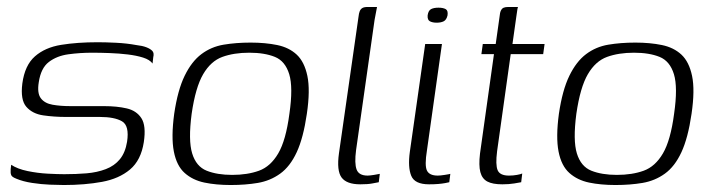

<svg xmlns="http://www.w3.org/2000/svg" viewBox="-20 -525 2048 550"><path d="M163 5Q148 5 123 4Q98 3 72 -1Q46 -5 27 -13Q19 -16 15 -19.5Q11 -23 10.5 -31Q10 -39 12 -53Q30 -41 59 -35Q88 -29 117 -27.5Q146 -26 164 -26Q198 -26 228 -28.5Q258 -31 283 -40.5Q308 -50 323.5 -69Q339 -88 344 -119Q351 -165 329.5 -177.5Q308 -190 266 -190H169Q135 -190 104 -194.5Q73 -199 55.5 -219Q38 -239 44 -286Q51 -338 80 -363.5Q109 -389 155 -396.5Q201 -404 260 -404Q282 -404 312.5 -402.5Q343 -401 370 -396Q388 -394 399.5 -389.5Q411 -385 416.5 -379Q422 -373 419 -361L417 -343Q409 -354 390 -360Q371 -366 346 -369Q321 -372 294 -373Q267 -374 244 -374Q209 -374 176 -369.5Q143 -365 120 -347.5Q97 -330 91 -289Q86 -258 97 -243.5Q108 -229 130.5 -225Q153 -221 182 -221H278Q315 -221 343 -214.5Q371 -208 385 -186.5Q399 -165 392 -118Q384 -66 352.5 -39.5Q321 -13 272 -4Q223 5 163 5Z M641 5Q599 5 565.5 -2Q532 -9 509 -29.5Q486 -50 478 -91Q470 -132 479 -199Q489 -267 509 -308Q529 -349 557 -370Q585 -391 620.5 -397Q656 -403 698 -403Q740 -403 774 -396Q808 -389 830 -368.5Q852 -348 860.5 -307.5Q869 -267 859 -199Q849 -130 830 -89Q811 -48 782.5 -27.5Q754 -7 718.5 -1Q683 5 641 5ZM645 -24Q689 -24 722 -36Q755 -48 777 -85.5Q799 -123 809 -199Q820 -275 808.5 -312.5Q797 -350 767.5 -362Q738 -374 694 -374Q650 -374 617 -362Q584 -350 562 -312.5Q540 -275 529 -199Q519 -123 530.5 -85.5Q542 -48 572 -36Q602 -24 645 -24Z M1012 3Q973 3 958.5 -16.5Q944 -36 951 -86L1007 -477Q1008 -487 1010.5 -493Q1013 -499 1018 -502Q1023 -505 1033 -505H1060Q1060 -504 1058 -494.5Q1056 -485 1053 -468L1000 -95Q995 -57 1001.5 -39.5Q1008 -22 1033 -22Q1039 -22 1051.5 -24Q1064 -26 1068 -27L1065 -3Q1059 -2 1046.5 0.5Q1034 3 1012 3Z M1209 3Q1168 3 1158 -21.5Q1148 -46 1154 -90L1198 -399H1246L1203 -94Q1196 -51 1203 -36.5Q1210 -22 1234 -22Q1241 -22 1254 -24Q1267 -26 1270 -27L1267 -3Q1263 -2 1255 -0.5Q1247 1 1235.5 2Q1224 3 1209 3ZM1231 -460Q1219 -460 1211.5 -464Q1204 -468 1205 -481Q1207 -495 1215 -499Q1223 -503 1236 -503Q1249 -503 1256.5 -499Q1264 -495 1262 -481Q1259 -468 1251 -464Q1243 -460 1231 -460Z M1419 3Q1391 3 1376 -5Q1361 -13 1356 -32Q1351 -51 1355 -85L1395 -370H1359L1363 -399H1400L1411 -477Q1412 -489 1415 -495Q1418 -501 1423 -503Q1428 -505 1436 -505H1464Q1463 -504 1462 -497.5Q1461 -491 1459 -477L1448 -399H1540L1536 -370H1443L1404 -92Q1399 -53 1405.5 -37.5Q1412 -22 1438 -22Q1450 -22 1461 -24Q1472 -26 1476 -28L1473 -3Q1468 -2 1453 0.5Q1438 3 1419 3Z M1743 5Q1701 5 1667.5 -2Q1634 -9 1611 -29.5Q1588 -50 1580 -91Q1572 -132 1581 -199Q1591 -267 1611 -308Q1631 -349 1659 -370Q1687 -391 1722.5 -397Q1758 -403 1800 -403Q1842 -403 1876 -396Q1910 -389 1932 -368.5Q1954 -348 1962.5 -307.5Q1971 -267 1961 -199Q1951 -130 1932 -89Q1913 -48 1884.5 -27.5Q1856 -7 1820.5 -1Q1785 5 1743 5ZM1747 -24Q1791 -24 1824 -36Q1857 -48 1879 -85.5Q1901 -123 1911 -199Q1922 -275 1910.5 -312.5Q1899 -350 1869.5 -362Q1840 -374 1796 -374Q1752 -374 1719 -362Q1686 -350 1664 -312.5Q1642 -275 1631 -199Q1621 -123 1632.5 -85.5Q1644 -48 1674 -36Q1704 -24 1747 -24Z"/></svg>

Font: Genos Thin Light
Style: Italic
Weight: 300
Italic angle: -8°
Version: Version 1.010